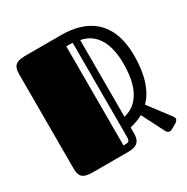

<svg xmlns="http://www.w3.org/2000/svg" viewBox="-163 -842 973 999"><g transform="rotate(-30 323.0 -342.5)"><path d="M555 1C561 12 568 16 576 16C581 16 586 14 590 12L620 -5C627 -10 636 -17 636 -27C636 -31 634 -35 631 -40L533 -169C580 -217 612 -294 612 -419C612 -637 479 -701 338 -701H120C58 -701 45 -678 45 -633V-68C45 -23 58 0 120 0H336C393 0 409 -26 409 -68V-104C436 -110 462 -119 487 -133ZM543 -410C543 -281 503 -190 409 -168V-629C503 -611 543 -527 543 -410ZM368 -72C368 -43 361 -41 330 -41V-637C339 -637 354 -637 368 -636Z"/></g></svg>

Font: Fascinate Inline
Style: Regular
Weight: 900
Designer: Astigmatic (AOETI)
Foundry: Astigmatic (AOETI)
Version: Version 1.000